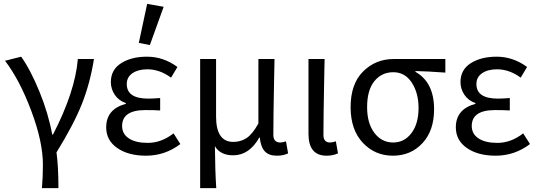

<svg xmlns="http://www.w3.org/2000/svg" viewBox="-20 -790 2770 989"><path d="M196 179Q201 124 201 58Q201 -59 141.5 -218Q82 -377 6 -477L89 -498Q137 -431 183 -318.5Q229 -206 249 -97H253Q367 -318 381 -486H464Q444 -361 402 -255Q360 -149 271 -5Q281 68 281 179Z M732 12Q641 12 584 -27.5Q527 -67 527 -134Q527 -228 628 -255V-259Q591 -272 571 -302Q551 -332 551 -367Q551 -431 604 -464.5Q657 -498 737 -498Q822 -498 894 -445L861 -390Q803 -433 739 -433Q692 -433 662.5 -413Q633 -393 633 -357Q633 -282 744 -282Q767 -282 805 -285V-221Q776 -223 729 -223Q609 -223 609 -141Q609 -100 644 -77Q679 -54 741 -54Q811 -54 874 -103L909 -48Q830 12 732 12ZM695 -569 738 -770 823 -755 752 -558Z M1011 179V-486H1093V-189Q1093 -59 1182 -59Q1219 -59 1249.5 -78.5Q1280 -98 1311 -154V-486H1394Q1393 -442 1391.5 -359.5Q1390 -277 1389 -212Q1388 -147 1388 -95Q1388 -56 1424 -56Q1437 -56 1453 -62L1464 0Q1440 12 1406 12Q1365 12 1344 -10.5Q1323 -33 1318 -82H1316Q1264 10 1181 10Q1115 10 1087 -37Q1088 92 1094 179Z M1662 12Q1569 12 1569 -101V-486H1652Q1651 -442 1649.5 -359.5Q1648 -277 1647 -212Q1646 -147 1646 -95Q1646 -56 1680 -56Q1692 -56 1710 -62L1721 0Q1695 12 1662 12Z M2004 12Q1911 12 1848.5 -55Q1786 -122 1786 -238Q1786 -358 1850.5 -422Q1915 -486 2008 -486H2274V-416Q2179 -423 2120 -424V-420Q2216 -366 2216 -227Q2216 -117 2156 -52.5Q2096 12 2004 12ZM2005 -56Q2063 -56 2099.5 -104.5Q2136 -153 2136 -234Q2136 -311 2101 -364.5Q2066 -418 2006 -418Q1946 -418 1908.5 -372Q1871 -326 1871 -238Q1871 -155 1908.5 -105.5Q1946 -56 2005 -56Z M2533 12Q2442 12 2385 -27.5Q2328 -67 2328 -134Q2328 -228 2429 -255V-259Q2392 -272 2372 -302Q2352 -332 2352 -367Q2352 -431 2405 -464.5Q2458 -498 2538 -498Q2623 -498 2695 -445L2662 -390Q2604 -433 2540 -433Q2493 -433 2463.5 -413Q2434 -393 2434 -357Q2434 -282 2545 -282Q2568 -282 2606 -285V-221Q2577 -223 2530 -223Q2410 -223 2410 -141Q2410 -100 2445 -77Q2480 -54 2542 -54Q2612 -54 2675 -103L2710 -48Q2631 12 2533 12Z"/></svg>

Font: Toshiba Sans
Style: Regular
Weight: 400
Designer: Paul D. Hunt
Foundry: Toshiba Corporation
Version: Version 2.020;PS 2.0;hotconv 1.0.86;makeotf.lib2.5.63406